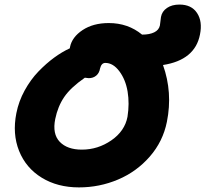

<svg xmlns="http://www.w3.org/2000/svg" viewBox="-20 -812 901 842"><path d="M326.2 9.8Q232.4 9.8 163.1 -32.7Q93.8 -75.2 63.7 -150.1Q33.7 -225.1 51.8 -315.9Q62 -367.7 88.1 -415.3Q114.3 -462.9 148.4 -498.3Q182.6 -533.7 217.3 -559.1Q252 -584.5 286.1 -600.1L287.1 -606Q295.9 -649.4 342.3 -680.2Q388.7 -710.9 457 -710.9Q541.5 -710.9 603 -660.2H604Q635.7 -660.2 656.2 -670.2Q676.8 -680.2 681.2 -700.2Q682.6 -707.5 683.6 -719Q684.6 -730.5 686 -737.8Q690.4 -762.2 712.2 -777.1Q733.9 -792 767.1 -792Q819.8 -792 844.2 -754.9Q868.7 -717.8 856.9 -660.2Q835 -548.8 694.8 -526.9Q737.8 -406.7 711.9 -277.8Q694.8 -191.9 637 -125.5Q579.1 -59.1 497.8 -24.7Q416.5 9.8 326.2 9.8ZM222.2 -290Q209 -224.6 241.9 -190.2Q274.9 -155.8 338.9 -155.8Q409.2 -155.8 468.3 -196.5Q527.3 -237.3 539.1 -299.8Q548.3 -357.9 539.6 -410.4Q530.8 -462.9 503.4 -499.5Q476.1 -536.1 441.9 -536.1Q424.8 -536.1 418.9 -512.2Q415.5 -491.7 402.1 -480.5Q388.7 -469.2 369.1 -469.2Q363.8 -469.2 352.1 -471.2Q290 -428.2 261.7 -386.7Q233.4 -345.2 222.2 -290Z"/></svg>

Font: Shantell Sans Normal
Style: Italic
Weight: 800
Italic angle: -11.31°
Designer: Stephen Nixon, Anya Danilova, Shantell Martin
Foundry: Arrow Type
Version: Version 1.006;[559af2be0]